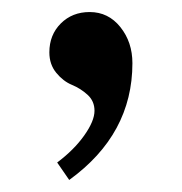

<svg xmlns="http://www.w3.org/2000/svg" viewBox="-20 -148 303 319"><path d="M95 151 75 122Q103 101 120 77Q137 53 137 36Q137 20 125.5 9.5Q114 -1 99.5 -7Q85 -13 73.5 -27Q62 -41 62 -61Q62 -90 81 -109Q100 -128 129 -128Q160 -128 180 -103Q200 -78 200 -43Q200 75 95 151Z"/></svg>

Font: Libre Caslon Text
Style: Regular
Weight: 400
Designer: Pablo Impallari, Rodrigo Fuenzalida
Foundry: Pablo Impallari, Rodrigo Fuenzalida
Version: Version 1.002